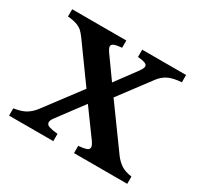

<svg xmlns="http://www.w3.org/2000/svg" viewBox="-106 -580 728 705"><g transform="rotate(30 257.5 -227.0)"><path d="M282.7 -30.8Q304.7 -32.7 315.7 -36.4Q326.7 -40 326.7 -49.8Q326.7 -57.6 316.4 -72.3L236.3 -182.1L154.3 -72.3Q145.5 -60.5 145.5 -52.2Q145.5 -41.5 158.2 -37.4Q170.9 -33.2 194.8 -30.8V0H7.3V-30.8Q41 -36.1 58.3 -46.9Q75.7 -57.6 89.4 -75.2L204.1 -227.5L93.3 -380.9Q83 -395 74.5 -402.8Q65.9 -410.6 51.3 -416Q36.6 -421.4 12.7 -423.3V-454.1H242.2V-423.3Q220.2 -421.4 210.2 -417.5Q200.2 -413.6 200.2 -405.3Q200.2 -397.5 211.4 -381.8L273.9 -294.4L338.4 -381.8Q350.1 -397.9 350.1 -405.8Q350.1 -413.6 340.3 -417.5Q330.6 -421.4 309.6 -423.3V-454.1H495.6V-423.3Q458.5 -420.4 439 -410.4Q419.4 -400.4 404.8 -380.9L306.2 -249.5L432.6 -75.2Q446.3 -57.1 462.9 -45.9Q479.5 -34.7 508.3 -30.8V0H282.7Z"/></g></svg>

Font: David Libre Medium
Style: Regular
Weight: 500
Version: Version 1.000